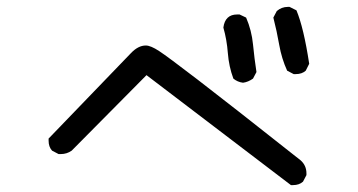

<svg xmlns="http://www.w3.org/2000/svg" viewBox="-20 -655 1040 557"><path d="M830 -118H824L405 -437L188 -218Q174 -208 156 -208H150L131 -218Q121 -229 121 -247V-253L360 -501Q381 -523 403 -523Q417 -523 441.5 -507Q466 -491 554 -423.5Q642 -356 852 -190Q869 -175 869 -152V-147L859 -128Q848 -118 830 -118ZM685 -415Q669 -417 657 -427Q644 -462 641 -501Q638 -540 628 -575Q633 -613 668 -613H675L694 -604Q710 -567 714 -526Q718 -485 724 -446L714 -427Q700 -417 685 -415ZM838 -440H832L813 -450Q797 -485 790 -525Q783 -565 773 -604L783 -623Q797 -635 815 -635H820L840 -625Q861 -575 877 -470L867 -450Q856 -440 838 -440Z"/></svg>

Font: Xiaolai SC
Style: Regular
Weight: 400
Designer: Nozomi Seto 瀬戸のぞみ
Version: Version 3.11;December 4, 2020;FontCreator 13.0.0.2613 64-bit